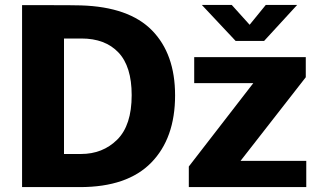

<svg xmlns="http://www.w3.org/2000/svg" viewBox="-20 -763 1289 783"><path d="M173 -742Q278 -742 310 -741Q506 -735 600 -639Q694 -543 694 -374Q694 -199 596.5 -99.5Q499 0 306 0H70V-742ZM241 -135H310Q399 -135 458 -193.5Q517 -252 517 -375Q517 -492 463 -549Q409 -606 312 -606H241ZM750 -84 1013 -424H772V-530H1227V-448L961 -107H1229V0H750ZM1192 -743 1057 -596H941L803 -743H925L998 -662L1064 -743Z"/></svg>

Font: Morrison
Style: Bold
Weight: 700
Designer: Pablo Impallari, Rodrigo Fuenzalida (Modified by Dan O. Williams)
Version: Version 0.03;June 6, 2019;FontCreator 11.5.0.2425 64-bit; tt